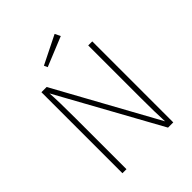

<svg xmlns="http://www.w3.org/2000/svg" viewBox="-239 -1008 1143 1143"><g transform="rotate(-45 332.5 -436.0)"><path d="M547 0H503L148 -643Q153 -576 153 -430V0H119V-682H163L517 -39Q513 -117 513 -237V-682H547ZM437 -837 251 -761 241 -783 420 -872Z"/></g></svg>

Font: FiraGO UltraLight
Style: Regular
Weight: 200
Designer: bBox Type
Foundry: bBox Type GmbH
Version: Version 1.001